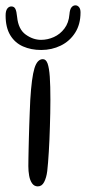

<svg xmlns="http://www.w3.org/2000/svg" viewBox="-50 -658 314 701"><path d="M88 22.5Q75 22.5 67.2 11.5Q59.5 0.5 56.5 -16.2Q53.5 -33 53.5 -51Q53.5 -63.5 53.8 -79.5Q54 -95.5 54.5 -114.8Q55 -134 55.5 -155.5Q56 -177 56.8 -199.8Q57.5 -222.5 58.5 -246.2Q59.5 -270 60.5 -293Q65.5 -375.5 75.8 -408.8Q86 -442 106.5 -442Q118 -442 123.8 -426Q129.5 -410 131.8 -377.5Q134 -345 134 -294Q134 -270 133.5 -245Q133 -220 132.2 -195.5Q131.5 -171 130.5 -148Q129.5 -125 128.2 -104Q127 -83 125.5 -65.2Q124 -47.5 122.5 -33.5Q119.5 -9.5 111.2 6.5Q103 22.5 88 22.5ZM100.5 -475.5Q63.5 -475.5 34 -488.5Q4.5 -501.5 -12.5 -529.5Q-29.5 -557.5 -29.5 -601.5Q-29.5 -618.5 -23.5 -626.5Q-17.5 -634.5 -8.5 -634.5Q1.5 -634.5 6 -625.8Q10.5 -617 12.5 -596Q17 -551 43.8 -531.8Q70.5 -512.5 100 -512.5Q124 -512.5 146.8 -522.8Q169.5 -533 185.2 -553.8Q201 -574.5 203.5 -605.5Q205 -624 211 -631.2Q217 -638.5 225.5 -638.5Q233 -638.5 238.5 -632Q244 -625.5 244 -612.5Q244 -569 224.2 -538.2Q204.5 -507.5 171.8 -491.5Q139 -475.5 100.5 -475.5Z"/></svg>

Font: Gluten ExtraLight
Style: Regular
Weight: 250
Designer: Tyler Finck
Foundry: Etcetera Type Company
Version: Version 1.300